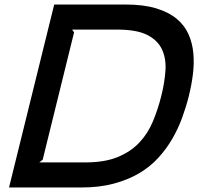

<svg xmlns="http://www.w3.org/2000/svg" viewBox="-20 -830 880 850"><path d="M816 -405Q804 -357 786.5 -309Q769 -261 743 -216Q717 -171 681 -131.5Q645 -92 596 -63Q547 -34 483.5 -17Q420 0 340 0H20L220 -810H535Q616 -810 671.5 -793Q727 -776 762 -747Q797 -718 814.5 -678.5Q832 -639 836 -594Q840 -549 834 -501Q828 -453 816 -405ZM694 -405Q709 -465 712.5 -518Q716 -571 697 -611.5Q678 -652 631.5 -675.5Q585 -699 498 -699H299L308 -687L169 -123L154 -111H358Q443 -111 500.5 -134.5Q558 -158 596 -198Q634 -238 656.5 -291.5Q679 -345 694 -405Z"/></svg>

Font: TypoPRO Sinkin Sans
Style: 500 Medium Italic
Weight: 500
Italic angle: -112°
Designer: Keith Bates
Foundry: K-Type
Version: Sinkin Sans (version 1.0)  by Keith Bates   •   © 2014   www